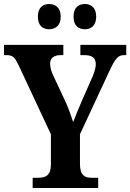

<svg xmlns="http://www.w3.org/2000/svg" viewBox="-20 -938 650 958"><path d="M404 -792C432 -792 460 -808 460 -855C460 -902 432 -918 404 -918C373 -918 347 -902 347 -855C347 -808 373 -792 404 -792ZM225 -792C254 -792 283 -808 283 -855C283 -902 254 -918 225 -918C196 -918 169 -902 169 -855C169 -808 196 -792 225 -792ZM143 0H470V-51H437C405 -51 379 -61 379 -120V-268L527 -586C556 -647 569 -663 600 -663H610V-714H381V-663H400C438 -663 458 -651 458 -617C458 -606 454 -584 442 -556L392 -443C374 -400 357 -361 345 -329C335 -360 325 -389 308 -428L243 -567C235 -584 230 -605 230 -621C230 -647 248 -663 283 -663H296V-714H0V-663H12C46 -663 55 -650 74 -610L234 -268V-119C234 -61 207 -51 169 -51H143Z"/></svg>

Font: Noto Serif Condensed
Style: Bold
Weight: 700
Width: 3
Designer: Monotype Design Team
Foundry: Monotype Imaging Inc.
Version: Version 2.015